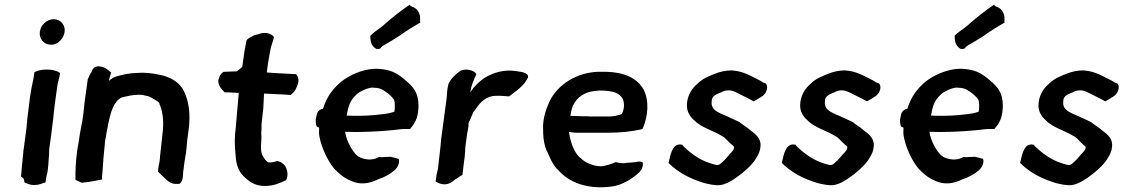

<svg xmlns="http://www.w3.org/2000/svg" viewBox="-20 -799 4850 829"><path d="M109 -376C106 -355 102 -316 99 -295C98 -287 97 -282 97 -272C96 -266 95 -261 95 -251L83 -161C82 -152 80 -145 80 -134C78 -118 76 -91 74 -77C74 -66 72 -51 71 -40V-37L82 -28C83 -26 84 -22 85 -17V-12C97 -6 110 0 128 0C148 0 162 -7 177 -12L178 -23C179 -34 183 -44 185 -56L187 -72C189 -84 189 -97 190 -109L192 -134V-135C192 -144 192 -151 193 -159L201 -216C203 -231 205 -250 207 -265L210 -288C212 -316 218 -359 222 -389C223 -395 229 -438 229 -438C232 -450 237 -467 239 -481V-484L238 -485C215 -501 164 -504 132 -489L129 -488L127 -476C126 -471 125 -466 124 -457C118 -432 113 -404 109 -376ZM152 -662C148 -632 169 -607 198 -606H206C233 -609 255 -634 259 -661C263 -691 242 -716 212 -716C183 -716 156 -692 152 -662Z M313 -146C307 -102 305 -61 306 -24L307 -22L324 -14C329 -11 333 -9 341 -11C366 -13 399 -20 421 -24C420 -32 421 -43 422 -51C425 -94 428 -138 433 -182L434 -193C435 -196 436 -202 437 -206C438 -217 441 -228 442 -239C442 -242 443 -243 444 -245L446 -258C446 -260 447 -263 448 -267C458 -315 471 -361 505 -378C529 -384 553 -390 581 -390C591 -390 596 -389 604 -387L619 -384C628 -382 675 -355 668 -351C683 -319 689 -273 681 -217C681 -207 679 -197 678 -188C675 -166 674 -145 671 -124V-123C671 -116 670 -110 669 -103C668 -96 667 -90 665 -83L662 -58L691 -30C703 -19 717 -3 744 -5H755C772 -20 769 -38 771 -57L777 -103C779 -109 779 -116 780 -122L783 -138C785 -156 787 -173 788 -191L794 -236C804 -307 795 -364 773 -408C756 -440 727 -460 687 -472C661 -478 631 -485 595 -485C586 -485 577 -484 569 -484C539 -483 510 -477 486 -470C473 -467 461 -459 450 -450C453 -463 456 -476 460 -486C448 -495 434 -510 412 -512C393 -516 379 -503 377 -492L376 -490C370 -481 364 -469 359 -457L347 -371C343 -344 342 -320 338 -293L335 -274L333 -265C331 -251 327 -236 325 -221L322 -201C320 -183 315 -164 313 -146Z M927 -466C912 -434 940 -412 950 -400H968C981 -400 997 -398 1011 -398C1006 -349 1003 -299 998 -249C992 -207 993 -169 997 -132C999 -92 1008 -62 1031 -39C1052 -18 1078 4 1123 4C1162 4 1190 -9 1215 -21C1229 -43 1218 -84 1200 -93L1191 -100H1190C1186 -101 1182 -102 1179 -104H1178C1171 -102 1154 -96 1138 -98C1129 -103 1122 -113 1115 -125C1107 -136 1105 -163 1108 -188C1108 -199 1110 -209 1108 -220L1109 -241C1110 -248 1109 -254 1109 -260L1111 -279C1113 -295 1115 -317 1117 -333V-334C1117 -339 1120 -395 1120 -395C1154 -393 1198 -392 1233 -389H1235L1250 -403C1258 -414 1265 -429 1268 -445C1271 -462 1264 -472 1258 -479H1256C1249 -479 1243 -479 1235 -480H1234C1204 -482 1165 -483 1135 -486H1132L1135 -510C1137 -525 1139 -539 1142 -554C1146 -573 1148 -594 1154 -608L1163 -638C1158 -652 1124 -664 1098 -652L1075 -646V-645C1065 -640 1050 -634 1045 -625L1044 -623C1038 -595 1033 -563 1029 -532L1026 -510C1019 -504 1012 -499 1003 -491C983 -491 965 -489 948 -489H946C939 -486 930 -476 927 -466Z M1498 -17C1535 -1 1573 -5 1613 -25C1638 -33 1663 -46 1684 -64C1700 -79 1706 -100 1702 -111L1701 -113L1698 -114C1687 -117 1677 -120 1666 -122H1665L1642 -121H1641C1633 -120 1625 -120 1618 -121H1616L1615 -120C1585 -104 1554 -111 1535 -119C1506 -131 1475 -191 1470 -230C1482 -230 1496 -229 1514 -229C1583 -229 1657 -234 1719 -242H1751L1752 -244C1779 -275 1786 -300 1787 -345C1786 -398 1766 -423 1730 -453C1694 -485 1663 -500 1608 -502H1597C1546 -500 1489 -475 1454 -447C1417 -416 1391 -382 1375 -330C1364 -328 1349 -319 1347 -301C1346 -296 1344 -289 1343 -282V-281C1343 -272 1344 -264 1346 -256H1347L1346 -255C1349 -251 1353 -250 1358 -248C1357 -235 1357 -222 1359 -211C1367 -162 1401 -87 1437 -57C1453 -41 1473 -27 1498 -17ZM1520 -392C1533 -404 1566 -420 1589 -421C1591 -420 1596 -420 1598 -420C1623 -419 1635 -411 1657 -394C1670 -383 1677 -375 1682 -367C1685 -358 1686 -335 1683 -317C1679 -315 1670 -313 1660 -310C1623 -304 1574 -299 1532 -299C1507 -299 1495 -299 1477 -300C1478 -304 1479 -311 1480 -316C1487 -353 1498 -371 1520 -392ZM1579 -642C1579 -624 1582 -601 1603 -589L1604 -588H1609C1617 -586 1623 -589 1627 -596L1633 -601C1655 -614 1680 -628 1704 -644C1735 -666 1762 -683 1792 -700L1795 -702L1794 -705C1793 -715 1797 -730 1787 -747C1779 -764 1764 -768 1753 -773L1749 -779L1745 -776C1711 -753 1681 -729 1647 -700H1646V-699C1629 -683 1611 -671 1596 -660L1579 -645Z M1916 -435C1909 -409 1911 -392 1908 -372L1885 -200C1883 -177 1881 -156 1878 -132C1876 -114 1874 -96 1872 -80C1872 -70 1867 -56 1865 -45L1861 -15C1870 -10 1883 -3 1899 -3C1911 -3 1924 -8 1932 -14L1945 -24C1956 -30 1966 -39 1977 -44V-47C1979 -63 1981 -81 1983 -97C1984 -108 1987 -120 1987 -130C1989 -145 1988 -156 1990 -170L1997 -222C2000 -236 2002 -247 2003 -257V-259C2002 -261 2003 -264 2003 -267C2003 -268 2005 -269 2004 -272C2014 -286 2018 -308 2028 -321L2029 -322H2030C2046 -348 2069 -377 2106 -384C2140 -388 2164 -383 2176 -383H2178L2180 -384C2194 -396 2211 -406 2224 -419C2239 -432 2251 -446 2260 -465V-468C2259 -488 2224 -489 2208 -492C2156 -500 2112 -486 2074 -464C2060 -455 2040 -438 2030 -426L2022 -417V-416C2018 -411 2015 -407 2011 -400V-403C2015 -432 2027 -457 2037 -479L2035 -481C2028 -494 1995 -505 1969 -494V-493H1968C1947 -479 1927 -460 1916 -436Z M2325 -239C2325 -215 2327 -188 2334 -166C2336 -159 2339 -154 2341 -147H2342V-146C2355 -117 2367 -85 2391 -64C2436 -12 2516 21 2624 6C2664 0 2703 -23 2730 -46C2737 -52 2745 -59 2750 -68C2757 -82 2757 -92 2754 -99C2748 -101 2741 -102 2734 -101C2717 -97 2707 -98 2686 -96H2685C2672 -93 2667 -94 2653 -96L2638 -99C2621 -91 2591 -81 2572 -81C2537 -83 2504 -98 2487 -117H2486C2462 -136 2448 -174 2440 -208C2439 -214 2438 -220 2437 -229H2440C2450 -228 2455 -226 2467 -226H2608C2659 -226 2708 -231 2751 -241L2754 -242L2755 -244C2778 -296 2784 -363 2759 -412C2731 -463 2673 -487 2599 -489H2562C2473 -486 2389 -437 2352 -360C2349 -351 2344 -342 2341 -333L2336 -318C2328 -294 2323 -262 2325 -239ZM2442 -299C2442 -300 2444 -303 2444 -304V-306C2445 -315 2448 -327 2451 -335V-336C2451 -339 2453 -341 2455 -345C2472 -380 2504 -401 2546 -406C2552 -407 2556 -407 2566 -408H2571C2612 -408 2646 -402 2662 -382C2679 -364 2677 -327 2664 -306C2646 -300 2629 -296 2607 -296H2539C2531 -296 2525 -296 2517 -297H2496C2478 -297 2461 -299 2442 -299Z M2867 -95 2869 -93C2910 -53 2962 -26 3023 -8C3042 -4 3067 3 3090 0C3114 -3 3140 -19 3157 -31C3186 -51 3216 -76 3237 -104C3248 -121 3257 -134 3262 -154V-157C3271 -196 3247 -217 3222 -235C3208 -248 3190 -258 3175 -270V-271H3174C3160 -279 3146 -284 3132 -291C3094 -310 3047 -318 3053 -362V-363C3053 -384 3071 -391 3090 -399H3091C3100 -404 3111 -409 3125 -409C3144 -409 3156 -401 3171 -394C3189 -384 3209 -376 3231 -363L3233 -361C3237 -362 3266 -380 3267 -381C3286 -390 3301 -422 3287 -438L3285 -439C3273 -442 3266 -450 3254 -455C3219 -472 3189 -492 3139 -495C3112 -495 3088 -489 3068 -481C3041 -470 3016 -461 2994 -440C2962 -414 2947 -380 2946 -348C2944 -320 2958 -296 2977 -280C3008 -247 3064 -234 3098 -211H3099C3110 -205 3119 -194 3128 -185C3135 -178 3139 -175 3148 -167C3154 -159 3142 -144 3131 -134C3121 -122 3113 -112 3102 -102C3092 -93 3086 -84 3071 -87C3024 -99 2995 -114 2957 -144C2946 -154 2935 -162 2927 -172V-174H2925C2884 -184 2875 -133 2867 -97Z M3356 -95 3358 -93C3399 -53 3451 -26 3512 -8C3531 -4 3556 3 3579 0C3603 -3 3629 -19 3646 -31C3675 -51 3705 -76 3726 -104C3737 -121 3746 -134 3751 -154V-157C3760 -196 3736 -217 3711 -235C3697 -248 3679 -258 3664 -270V-271H3663C3649 -279 3635 -284 3621 -291C3583 -310 3536 -318 3542 -362V-363C3542 -384 3560 -391 3579 -399H3580C3589 -404 3600 -409 3614 -409C3633 -409 3645 -401 3660 -394C3678 -384 3698 -376 3720 -363L3722 -361C3726 -362 3755 -380 3756 -381C3775 -390 3790 -422 3776 -438L3774 -439C3762 -442 3755 -450 3743 -455C3708 -472 3678 -492 3628 -495C3601 -495 3577 -489 3557 -481C3530 -470 3505 -461 3483 -440C3451 -414 3436 -380 3435 -348C3433 -320 3447 -296 3466 -280C3497 -247 3553 -234 3587 -211H3588C3599 -205 3608 -194 3617 -185C3624 -178 3628 -175 3637 -167C3643 -159 3631 -144 3620 -134C3610 -122 3602 -112 3591 -102C3581 -93 3575 -84 3560 -87C3513 -99 3484 -114 3446 -144C3435 -154 3424 -162 3416 -172V-174H3414C3373 -184 3364 -133 3356 -97Z M4021 -17C4058 -1 4096 -5 4136 -25C4161 -33 4186 -46 4207 -64C4223 -79 4229 -100 4225 -111L4224 -113L4221 -114C4210 -117 4200 -120 4189 -122H4188L4165 -121H4164C4156 -120 4148 -120 4141 -121H4139L4138 -120C4108 -104 4077 -111 4058 -119C4029 -131 3998 -191 3993 -230C4005 -230 4019 -229 4037 -229C4106 -229 4180 -234 4242 -242H4274L4275 -244C4302 -275 4309 -300 4310 -345C4309 -398 4289 -423 4253 -453C4217 -485 4186 -500 4131 -502H4120C4069 -500 4012 -475 3977 -447C3940 -416 3914 -382 3898 -330C3887 -328 3872 -319 3870 -301C3869 -296 3867 -289 3866 -282V-281C3866 -272 3867 -264 3869 -256H3870L3869 -255C3872 -251 3876 -250 3881 -248C3880 -235 3880 -222 3882 -211C3890 -162 3924 -87 3960 -57C3976 -41 3996 -27 4021 -17ZM4043 -392C4056 -404 4089 -420 4112 -421C4114 -420 4119 -420 4121 -420C4146 -419 4158 -411 4180 -394C4193 -383 4200 -375 4205 -367C4208 -358 4209 -335 4206 -317C4202 -315 4193 -313 4183 -310C4146 -304 4097 -299 4055 -299C4030 -299 4018 -299 4000 -300C4001 -304 4002 -311 4003 -316C4010 -353 4021 -371 4043 -392ZM4102 -642C4102 -624 4105 -601 4126 -589L4127 -588H4132C4140 -586 4146 -589 4150 -596L4156 -601C4178 -614 4203 -628 4227 -644C4258 -666 4285 -683 4315 -700L4318 -702L4317 -705C4316 -715 4320 -730 4310 -747C4302 -764 4287 -768 4276 -773L4272 -779L4268 -776C4234 -753 4204 -729 4170 -700H4169V-699C4152 -683 4134 -671 4119 -660L4102 -645Z M4385 -95 4387 -93C4428 -53 4480 -26 4541 -8C4560 -4 4585 3 4608 0C4632 -3 4658 -19 4675 -31C4704 -51 4734 -76 4755 -104C4766 -121 4775 -134 4780 -154V-157C4789 -196 4765 -217 4740 -235C4726 -248 4708 -258 4693 -270V-271H4692C4678 -279 4664 -284 4650 -291C4612 -310 4565 -318 4571 -362V-363C4571 -384 4589 -391 4608 -399H4609C4618 -404 4629 -409 4643 -409C4662 -409 4674 -401 4689 -394C4707 -384 4727 -376 4749 -363L4751 -361C4755 -362 4784 -380 4785 -381C4804 -390 4819 -422 4805 -438L4803 -439C4791 -442 4784 -450 4772 -455C4737 -472 4707 -492 4657 -495C4630 -495 4606 -489 4586 -481C4559 -470 4534 -461 4512 -440C4480 -414 4465 -380 4464 -348C4462 -320 4476 -296 4495 -280C4526 -247 4582 -234 4616 -211H4617C4628 -205 4637 -194 4646 -185C4653 -178 4657 -175 4666 -167C4672 -159 4660 -144 4649 -134C4639 -122 4631 -112 4620 -102C4610 -93 4604 -84 4589 -87C4542 -99 4513 -114 4475 -144C4464 -154 4453 -162 4445 -172V-174H4443C4402 -184 4393 -133 4385 -97Z"/></svg>

Font: Hussar Pisanka
Style: SbdKur
Weight: 600
Designer: Robert Jablonski
Foundry: Cannot Into Space Fonts
Version: Version 1.070